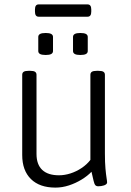

<svg xmlns="http://www.w3.org/2000/svg" viewBox="-20 -847 597 873"><path d="M232 6Q160 6 120.5 -33Q81 -72 81 -142V-507Q81 -516 87.5 -520.5Q94 -525 110 -525H117Q133 -525 139.5 -520.5Q146 -516 146 -507V-147Q146 -99 172 -74.5Q198 -50 248 -50Q274 -50 300.5 -58.5Q327 -67 351 -83Q375 -99 391 -120V-507Q391 -516 397.5 -520.5Q404 -525 421 -525H427Q444 -525 450.5 -520.5Q457 -516 457 -507V-150Q457 -108 459.5 -80.5Q462 -53 464.5 -38Q467 -23 467 -17Q467 -13 463 -9.5Q459 -6 453 -4Q447 -2 440 -1Q433 0 427 0Q418 0 413.5 -5Q409 -10 405.5 -25Q402 -40 396 -66Q378 -47 351 -30.5Q324 -14 293.5 -4Q263 6 232 6ZM345 -597Q328 -597 320 -601.5Q312 -606 312 -615V-679Q312 -688 320 -692.5Q328 -697 345 -697Q363 -697 371 -692.5Q379 -688 379 -679V-615Q379 -606 371 -601.5Q363 -597 345 -597ZM188 -597Q170 -597 162 -601.5Q154 -606 154 -615V-679Q154 -688 162 -692.5Q170 -697 188 -697Q205 -697 213 -692.5Q221 -688 221 -679V-615Q221 -606 213 -601.5Q205 -597 188 -597ZM156 -771Q139 -771 139 -794V-804Q139 -827 156 -827H378Q395 -827 395 -804V-794Q395 -771 378 -771Z"/></svg>

Font: Asap Light
Style: Regular
Weight: 300
Designer: Pablo Cosgaya
Foundry: Omnibus-Type
Version: Version 3.001